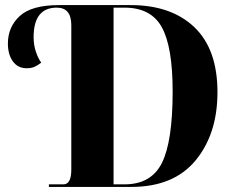

<svg xmlns="http://www.w3.org/2000/svg" viewBox="-20 -734 926 754"><path d="M172 0H496Q662 0 748 -104Q834 -208 834 -372Q834 -541 743 -627.5Q652 -714 493 -714H212Q104 -714 57.5 -671Q11 -628 11 -563Q11 -520 30.5 -493Q50 -466 85 -466Q104 -466 116.5 -472Q129 -478 142 -488Q130 -504 121 -530.5Q112 -557 112 -588Q112 -704 203 -704Q260 -704 260 -635V-68Q260 -10 229 -10H172ZM426 -10V-704H469Q573 -704 615.5 -627Q658 -550 658 -375Q658 -179 616 -94.5Q574 -10 469 -10Z"/></svg>

Font: Noto Serif Display SemiCondensed Extra
Style: Regular
Weight: 800
Width: 4
Designer: Monotype Design Team
Foundry: Monotype Imaging Inc.
Version: Version 1.900